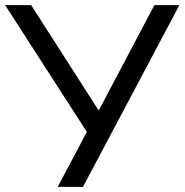

<svg xmlns="http://www.w3.org/2000/svg" viewBox="-24 -725 716 745"><path d="M200 0 322 -230 324 -196 -4 -705H97L370 -279H350L575 -705H672L298 0Z"/></svg>

Font: Mulish Medium
Style: Regular
Weight: 500
Designer: Vernon Adams
Foundry: Vernon Adams
Version: Version 3.603; ttfautohint (v1.8.3)